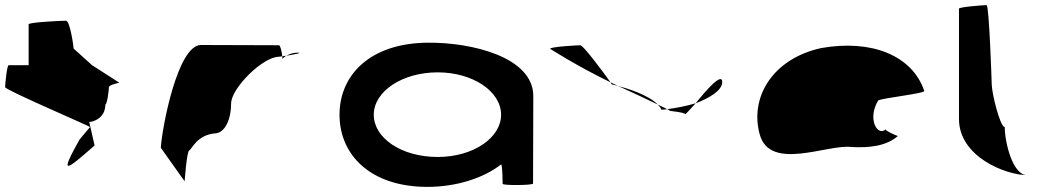

<svg xmlns="http://www.w3.org/2000/svg" viewBox="-61 -723 4106 751"><path d="M-41 -382C-41 -371 299 -226 291 -226L250 -177C170 -34 195 -54 309 -154L288 -246C304 -246 351 -261 351 -314C358 -314 365 -371 365 -382C365 -392 412 -400 405 -400L299 -468L227 -533C227 -540 213 -642 197 -642C181 -642 51 -636 51 -628V-468H-27C-34 -468 -41 -392 -41 -382Z M568 -145 661 -14C661 -6 669 -135 680 -135C690 -142 711 -194 777 -201C820 -201 843 -258 843 -318C843 -378 967 -501 1030 -501C1030 -501 1035 -502 1043 -503C1041 -520 1036 -546 1030 -546C1030 -546 843 -547 725 -547C634 -547 573 -225 568 -145ZM1043 -503C1044 -498 1044 -494 1044 -491C1044 -494 1050 -500 1059 -505C1053 -504 1048 -504 1043 -503ZM1059 -505C1089 -510 1128 -517 1101 -517C1085 -517 1070 -511 1059 -505Z M1267 -274C1267 -118 1387 8 1611 8C1727 8 1833 -28 1899 -80C1905 -76 1905 -4 1905 -4C1905 3 2024 2 2024 -5L2025 -347C2025 -500 1783 -558 1611 -556C1387 -554 1267 -430 1267 -274ZM1401 -274C1401 -366 1513 -440 1651 -440C1788 -440 1899 -366 1899 -274C1899 -184 1790 -109 1651 -109C1508 -109 1401 -184 1401 -274Z M2091 -532C2091 -532 2195 -465 2327 -401C2305 -432 2221 -546 2209 -546C2199 -546 2088 -540 2091 -532ZM2327 -401C2329 -397 2332 -394 2332 -393C2332 -393 2342 -391 2356 -387C2346 -391 2337 -397 2327 -401ZM2356 -387C2418 -359 2475 -332 2512 -314C2476 -351 2397 -376 2356 -387ZM2512 -314C2518 -308 2524 -301 2526 -294C2533 -294 2541 -295 2549 -296C2541 -300 2528 -306 2512 -314ZM2549 -296C2556 -292 2560 -290 2559 -290C2545 -290 2620 -284 2620 -276C2620 -276 2639 -295 2660 -319C2624 -308 2580 -300 2549 -296ZM2660 -319C2713 -339 2764 -369 2764 -402C2764 -442 2701 -370 2660 -319Z M2911 -196C2952 -52 3177 -160 3269 -148C3341 -144 3406 -152 3451 -191C3443 -193 3401 -212 3403 -217C3372 -188 3330 -257 3374 -330C3391 -340 3564 -358 3554 -368C3507 -506 3348 -570 3151 -535C2960 -493 2870 -341 2911 -196ZM3403 -217C3403 -217 3403 -218 3403 -218C3403 -218 3403 -217 3403 -217ZM3452 -192 3451 -191C3453 -191 3453 -191 3452 -190Z M3690 -258C3690 -108 3876 -38 3956 -38C3900 -38 3869 -167 3869 -226C3850 -227 3818 -361 3818 -394C3818 -401 3808 -703 3798 -703C3788 -703 3690 -696 3690 -689Z"/></svg>

Font: Ampere
Style: SCSuExt
Weight: 400
Version: Version 1